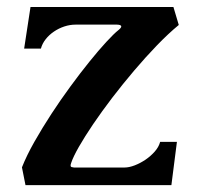

<svg xmlns="http://www.w3.org/2000/svg" viewBox="-20 -539 589 559"><path d="M342.8 -51.3Q356 -51.3 372.3 -57.6Q388.7 -64 403.8 -74.2Q418.9 -84.5 430.7 -97.9Q442.4 -111.3 446.3 -126H495.1L479 0H54.2L43.9 -51.8Q57.6 -86.4 80.3 -126.5Q103 -166.5 129.6 -207.3Q156.2 -248 185.1 -287.4Q213.9 -326.7 240.5 -359.6Q267.1 -392.6 289.3 -416.7Q311.5 -440.9 325.2 -451.7Q333 -458 333 -461.9Q333 -464.8 329.1 -466.1Q325.2 -467.3 320.3 -467.3H200.2Q183.6 -467.3 167.2 -461.9Q150.9 -456.5 137 -447Q123 -437.5 113 -424.8Q103 -412.1 99.1 -397.5H50.3L68.8 -518.6H484.9L500.5 -466.3Q470.2 -441.4 437 -407Q403.8 -372.6 370.6 -333.5Q337.4 -294.4 306.6 -254.2Q275.9 -213.9 251.2 -177.5Q226.6 -141.1 209.7 -111.6Q192.9 -82 187.5 -65.4Q186.5 -63 186 -60.8Q185.5 -58.6 185.5 -57.1Q185.5 -53.7 188 -52.7Q190.4 -51.8 195.3 -51.3Z"/></svg>

Font: Arian AMU Serif
Style: Bold
Weight: 700
Designer: Ruben Hakobyan (Tarumian)
Foundry: Ruben Hakobyan (Tarumian)
Version: Version 1.002